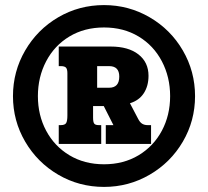

<svg xmlns="http://www.w3.org/2000/svg" viewBox="-20 -722 818 755"><path d="M31 -344Q31 -441 79 -523.5Q127 -606 209 -654Q291 -702 389 -702Q486 -702 568.5 -654Q651 -606 699 -523.5Q747 -441 747 -344Q747 -247 699 -165Q651 -83 568.5 -35Q486 13 389 13Q291 13 209 -35Q127 -83 79 -165Q31 -247 31 -344ZM649 -344Q649 -419 616.5 -481Q584 -543 525 -578.5Q466 -614 389 -614Q312 -614 253 -578.5Q194 -543 161.5 -481Q129 -419 129 -344Q129 -269 161.5 -208Q194 -147 253 -111.5Q312 -76 389 -76Q466 -76 525 -111.5Q584 -147 616.5 -208Q649 -269 649 -344ZM211 -230H219Q235 -230 240 -238Q245 -246 245 -268V-434Q245 -450 239.5 -456Q234 -462 219 -462H211V-539H415Q485 -539 524.5 -508Q564 -477 564 -424Q564 -384 545.5 -355.5Q527 -327 491 -316L523 -255Q530 -241 539 -235.5Q548 -230 560 -230H574V-156H396V-230H426L388 -305H346V-259Q346 -242 350.5 -236Q355 -230 368 -230H378V-156H211ZM409 -377Q449 -377 449 -421Q449 -462 409 -462H362V-377Z"/></svg>

Font: Pridi SemiBold
Style: Regular
Weight: 600
Designer: Katatrad Team
Foundry: CadsonDemak
Version: Version 1.001